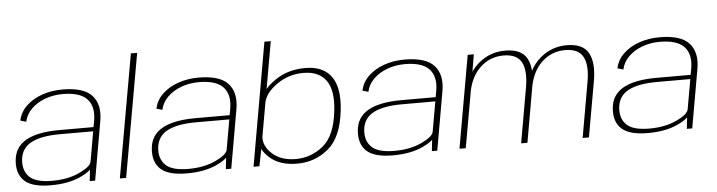

<svg xmlns="http://www.w3.org/2000/svg" viewBox="-48 -999 4551 1219"><g transform="rotate(-5 2228.0 -390.0)"><path d="M481 0 489 -72Q468 -52 425.5 -32Q347.5 5 233.5 5Q114.5 5 65.8 -40.5Q17 -86 24 -170.5Q31 -256.5 104.5 -298Q178 -339.5 317.5 -339.5H535L542 -378Q558 -468.5 513 -517Q468 -565.5 358 -565.5Q297 -565.5 244.5 -545.8Q192 -526 157 -491Q122 -456 112.5 -410.5L75.5 -421Q87 -475 127.8 -513.8Q168.5 -552.5 228.5 -573.5Q288.5 -594.5 358.5 -594.5Q494 -594.5 546.8 -536Q599.5 -477.5 581 -373L515.5 0ZM497 -123 530.5 -313H317.5Q199.5 -313 136 -279.8Q72.5 -246.5 65 -173Q58.5 -103 99.5 -62.8Q140.5 -22.5 244.5 -22.5Q345 -22.5 418.2 -56.8Q491.5 -91 497 -123Z M673 0 812 -785H852L713 0Z M1348.5 0 1356.5 -72Q1335.5 -52 1293 -32Q1215 5 1101 5Q982 5 933.2 -40.5Q884.5 -86 891.5 -170.5Q898.5 -256.5 972 -298Q1045.5 -339.5 1185 -339.5H1402.5L1409.5 -378Q1425.5 -468.5 1380.5 -517Q1335.5 -565.5 1225.5 -565.5Q1164.5 -565.5 1112 -545.8Q1059.5 -526 1024.5 -491Q989.5 -456 980 -410.5L943 -421Q954.5 -475 995.2 -513.8Q1036 -552.5 1096 -573.5Q1156 -594.5 1226 -594.5Q1361.5 -594.5 1414.2 -536Q1467 -477.5 1448.5 -373L1383 0ZM1364.5 -123 1398 -313H1185Q1067 -313 1003.5 -279.8Q940 -246.5 932.5 -173Q926 -103 967 -62.8Q1008 -22.5 1112 -22.5Q1212.5 -22.5 1285.8 -56.8Q1359 -91 1364.5 -123Z M1525 0 1663 -785H1703.5L1650.5 -484.5Q1673 -512 1715 -540.5Q1796 -596 1906.5 -596Q2020.5 -596 2072.2 -523.5Q2124 -451 2107.5 -308.5Q2089 -139 2003.2 -67.2Q1917.5 4.5 1803.5 4.5Q1693.5 4.5 1630.5 -51Q1597 -81 1584 -108.5L1562.5 0ZM1636 -402 1597.5 -183.5Q1593.5 -127.5 1644.5 -79Q1701.5 -25.5 1797 -25.5Q1894.5 -25.5 1971.8 -88.2Q2049 -151 2066.5 -307.5Q2082 -439.5 2036 -502.8Q1990 -566 1892.5 -566Q1797 -566 1721.5 -512.5Q1649.5 -461.5 1636 -402Z M2661.5 0 2669.5 -72Q2648.5 -52 2606 -32Q2528 5 2414 5Q2295 5 2246.2 -40.5Q2197.5 -86 2204.5 -170.5Q2211.5 -256.5 2285 -298Q2358.5 -339.5 2498 -339.5H2715.5L2722.5 -378Q2738.5 -468.5 2693.5 -517Q2648.5 -565.5 2538.5 -565.5Q2477.5 -565.5 2425 -545.8Q2372.5 -526 2337.5 -491Q2302.5 -456 2293 -410.5L2256 -421Q2267.5 -475 2308.2 -513.8Q2349 -552.5 2409 -573.5Q2469 -594.5 2539 -594.5Q2674.5 -594.5 2727.2 -536Q2780 -477.5 2761.5 -373L2696 0ZM2677.5 -123 2711 -313H2498Q2380 -313 2316.5 -279.8Q2253 -246.5 2245.5 -173Q2239 -103 2280 -62.8Q2321 -22.5 2425 -22.5Q2525.5 -22.5 2598.8 -56.8Q2672 -91 2677.5 -123Z M2837.5 0 2941.5 -589.5H2980.5L2962 -480Q2982 -509.5 3009.5 -533Q3082.5 -595.5 3180 -595.5Q3283.5 -595.5 3318.5 -532Q3336 -499.5 3339.5 -453Q3363 -499 3402 -532.5Q3475.5 -595.5 3572.5 -595.5Q3676 -595.5 3710.8 -532Q3745.5 -468.5 3725 -353L3662.5 0H3622.5L3684 -350Q3703 -455.5 3674.2 -510.5Q3645.5 -565.5 3559.5 -565.5Q3474 -565.5 3411.5 -507.5Q3354 -453.5 3334 -361Q3333.5 -357 3332.5 -353L3270.5 0H3230.5L3292 -350Q3310.5 -455.5 3281.8 -510.5Q3253 -565.5 3167 -565.5Q3081 -565.5 3019 -507.5Q2962 -454.5 2942 -363.5L2877.5 0Z M4286.5 0 4294.5 -72Q4273.5 -52 4231 -32Q4153 5 4039 5Q3920 5 3871.2 -40.5Q3822.5 -86 3829.5 -170.5Q3836.5 -256.5 3910 -298Q3983.5 -339.5 4123 -339.5H4340.5L4347.5 -378Q4363.5 -468.5 4318.5 -517Q4273.5 -565.5 4163.5 -565.5Q4102.5 -565.5 4050 -545.8Q3997.5 -526 3962.5 -491Q3927.5 -456 3918 -410.5L3881 -421Q3892.5 -475 3933.2 -513.8Q3974 -552.5 4034 -573.5Q4094 -594.5 4164 -594.5Q4299.5 -594.5 4352.2 -536Q4405 -477.5 4386.5 -373L4321 0ZM4302.5 -123 4336 -313H4123Q4005 -313 3941.5 -279.8Q3878 -246.5 3870.5 -173Q3864 -103 3905 -62.8Q3946 -22.5 4050 -22.5Q4150.5 -22.5 4223.8 -56.8Q4297 -91 4302.5 -123Z"/></g></svg>

Font: Anybody ExtraExpanded ExtraLight
Style: Italic
Weight: 200
Width: 8
Italic angle: -10°
Designer: Tyler Finck
Foundry: Etcetera Type Company
Version: Version 1.010; ttfautohint (v1.8.3) -l 8 -r 50 -G 200 -x 14 